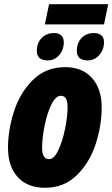

<svg xmlns="http://www.w3.org/2000/svg" viewBox="-20 -882 534 912"><path d="M18 -181Q18 -263 46 -351.5Q74 -440 135.5 -501.5Q197 -563 290 -563Q371 -563 417 -511.5Q463 -460 463 -372Q463 -286 434.5 -198Q406 -110 345 -50Q284 10 194 10Q111 10 64.5 -40.5Q18 -91 18 -181ZM301 -372Q301 -400 293.5 -413.5Q286 -427 269 -427Q244 -427 223.5 -384.5Q203 -342 191.5 -283Q180 -224 180 -180Q180 -126 213 -126Q237 -126 257 -168.5Q277 -211 289 -270Q301 -329 301 -372ZM213 -862H494L474 -766H193ZM155 -640Q155 -678 178 -701.5Q201 -725 237 -725Q259 -725 271 -713.5Q283 -702 283 -682Q283 -645 261 -620Q239 -595 207 -595Q155 -595 155 -640ZM345 -640Q345 -678 367.5 -701.5Q390 -725 426 -725Q449 -725 461.5 -714Q474 -703 474 -682Q474 -646 451.5 -620.5Q429 -595 397 -595Q345 -595 345 -640Z"/></svg>

Font: Noto Sans UI CondBlack
Style: Italic
Weight: 900
Width: 3
Italic angle: -12°
Designer: Monotype Design Team
Foundry: Monotype Imaging Inc.
Version: Version 1.001